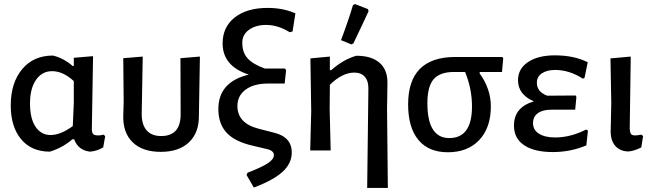

<svg xmlns="http://www.w3.org/2000/svg" viewBox="-20 -742 3220 947"><path d="M226 6Q135 6 84 -55.5Q33 -117 33 -222Q33 -333 89 -400.5Q145 -468 241 -468Q293 -456 339 -416L344 -417V-457L439 -465L433 -107Q433 -88 439.5 -81Q446 -74 464 -74Q479 -74 490 -78L499 -71L489 -15Q459 3 424 6Q365 -1 346 -55H337Q290 -14 226 6ZM128 -232Q128 -157 155.5 -116.5Q183 -76 230 -76Q278 -76 339 -120L344 -234V-342Q291 -391 237 -391Q187 -391 157.5 -348Q128 -305 128 -232Z M588 -171 590 -239 588 -455 684 -463 679 -183Q678 -129 702.5 -100Q727 -71 775 -71Q873 -71 871 -183L870 -455L966 -463L961 -171Q962 -88 912.5 -40.5Q863 7 773 7Q683 7 634.5 -40Q586 -87 588 -171Z M1232 183 1196 121 1201 110Q1273 82 1302 62.5Q1331 43 1331 23Q1331 1 1296 -7L1228 -23Q1139 -43 1098 -87Q1057 -131 1057 -204Q1057 -338 1207 -374Q1078 -416 1078 -528Q1078 -609 1138 -656Q1198 -703 1300 -703Q1377 -703 1437 -676L1423 -587L1409 -583Q1351 -619 1293 -619Q1241 -619 1208 -595Q1175 -571 1175 -531Q1175 -483 1201.5 -454Q1228 -425 1286 -404H1386L1391 -395L1384 -330H1303Q1232 -330 1191.5 -300Q1151 -270 1151 -219Q1151 -134 1256 -107L1330 -88Q1419 -67 1419 10Q1419 64 1373.5 105.5Q1328 147 1232 183Z M1721 -717 1731 -722 1795 -697 1798 -687Q1771 -628 1723 -528L1713 -523L1662 -544Q1701 -648 1721 -717ZM1607 -463V-396H1614Q1672 -448 1737 -467Q1813 -467 1852.5 -432Q1892 -397 1891 -332L1889 -202L1893 185H1791L1797 -303Q1798 -341 1780 -362.5Q1762 -384 1727 -384Q1669 -384 1607 -324L1606 -202L1611 0H1510L1515 -193L1511 -454Z M2189 9Q2094 9 2043.5 -52Q1993 -113 1993 -227Q1993 -461 2226 -461H2458L2462 -454L2456 -387H2347L2345 -381Q2401 -304 2401 -217Q2401 -112 2344 -51.5Q2287 9 2189 9ZM2196 -61Q2308 -61 2308 -217Q2308 -304 2274 -387H2219Q2150 -387 2119 -351.5Q2088 -316 2088 -233Q2088 -61 2196 -61Z M2706 8Q2616 8 2565.5 -25.5Q2515 -59 2515 -123Q2515 -213 2613 -242Q2535 -276 2535 -346Q2535 -403 2584.5 -436Q2634 -469 2717 -469Q2811 -469 2879 -435L2863 -358L2855 -354Q2788 -397 2718 -397Q2678 -397 2653 -380.5Q2628 -364 2628 -334Q2628 -289 2679 -270L2819 -271L2823 -264L2817 -201H2700Q2656 -201 2632.5 -183.5Q2609 -166 2609 -135Q2609 -101 2638.5 -82.5Q2668 -64 2718 -64Q2794 -64 2871 -103L2880 -98L2872 -25Q2795 8 2706 8Z M3081 5Q3040 5 3016 -21Q2992 -47 2992 -94L2995 -235L2991 -454L3091 -463L3086 -108Q3087 -88 3092.5 -81Q3098 -74 3113 -74Q3124 -74 3143 -78L3152 -71L3143 -15Q3110 2 3081 5Z"/></svg>

Font: Alegreya Sans Medium
Style: Regular
Weight: 500
Designer: Juan Pablo del Peral
Foundry: Huerta Tipografica
Version: Version 2.007